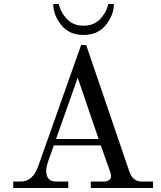

<svg xmlns="http://www.w3.org/2000/svg" viewBox="-20 -936 804 956"><path d="M396 -762Q324 -762 284.5 -812Q245 -862 245 -916H273Q282 -874 313.5 -841Q345 -808 396 -808Q447 -808 478.5 -841Q510 -874 519 -916H547Q547 -862 507.5 -812Q468 -762 396 -762ZM259 -244H471L367 -549ZM46 0V-32H83Q142 -32 169 -105L384 -712H409L626 -76Q644 -32 686 -32H742V0H432V-32H498Q513 -32 523 -39.5Q533 -47 533 -57Q533 -70 529 -79L482 -212H248L224 -145Q210 -105 210 -87Q210 -32 259 -32H320V0Z"/></svg>

Font: Old Standard TT
Style: Regular
Weight: 400
Designer: Alexey Kryukov <alexios@thessalonica.org.ru>
Version: Version 2.2